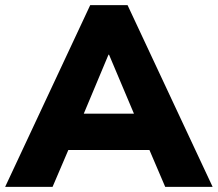

<svg xmlns="http://www.w3.org/2000/svg" viewBox="-41 -725 845 745"><path d="M-21 0 309 -705H454L784 0H600L517 -194L587 -143H175L246 -194L163 0ZM380 -513 264 -236 236 -284H527L499 -236L382 -513Z"/></svg>

Font: Nunito Sans 12pt ExtraLight Black
Style: Regular
Weight: 900
Version: Version 3.101;gftools[0.9.27]